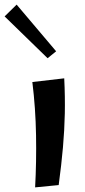

<svg xmlns="http://www.w3.org/2000/svg" viewBox="-72 -807 370 831"><path d="M182 -6 80 4Q86 -105 84 -222Q82 -339 68 -452L206 -468Q210 -387 208.5 -315.5Q207 -244 200.5 -169.5Q194 -95 182 -6ZM134 -555 -52 -736 0 -787 171 -585Z"/></svg>

Font: Marhey
Style: Regular
Weight: 400
Designer: Nur Syamsi & Bustanul Arifin
Foundry: Namelatype
Version: Version 1.000; ttfautohint (v1.8.4.7-5d5b)